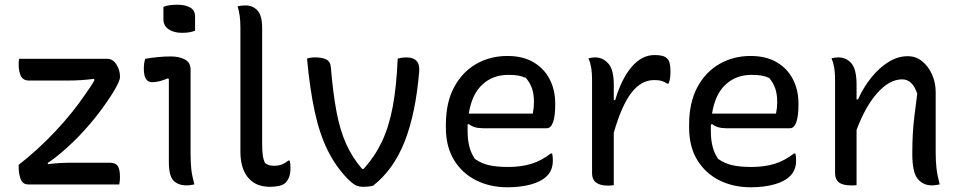

<svg xmlns="http://www.w3.org/2000/svg" viewBox="-20 -781 4070 813"><path d="M61 -532H434Q458 -532 473 -508Q488 -484 488 -458V-453Q488 -441 469 -407Q450 -373 416.5 -326.5Q383 -280 337.5 -229.5Q292 -179 239 -134Q226 -123 211 -111.5Q196 -100 182 -91L183 -86Q233 -92 282 -92H444Q470 -92 479 -77.5Q488 -63 488 -32Q488 -14 485 0H100Q76 0 67.5 -22.5Q59 -45 59 -75V-83Q138 -144 213.5 -224Q289 -304 344 -386Q353 -399 363 -413.5Q373 -428 380 -442L378 -447Q322 -440 269 -440H103Q78 -440 68.5 -459Q59 -478 59 -509Q59 -515 59.5 -521Q60 -527 61 -532Z M695 -95V-447L690 -449Q674 -442 657 -437.5Q640 -433 624 -433Q589 -433 589 -490Q589 -514 595 -532Q624 -537 651 -539.5Q678 -542 703 -542Q739 -542 763 -529Q787 -516 787 -487V-130Q787 -93 790 -65Q793 -37 803 0Q795 1 787 2.5Q779 4 771 4Q734 4 714.5 -16.5Q695 -37 695 -95ZM672 -752Q683 -757 699 -759Q715 -761 731 -761Q765 -761 785.5 -749Q806 -737 806 -711V-651Q784 -642 751 -642Q716 -642 694 -657Q672 -672 672 -699Z M998 -662Q998 -719 986 -754Q993 -756 1002 -757Q1011 -758 1020 -758Q1050 -758 1070 -737Q1090 -716 1090 -663V-174Q1090 -144 1092.5 -125Q1095 -106 1102 -91Q1116 -79 1140 -79Q1160 -79 1174.5 -85Q1189 -91 1201 -101H1207Q1210 -89 1210 -71Q1210 -48 1205 -33.5Q1200 -19 1190 -8Q1180 2 1162.5 6Q1145 10 1125 10Q1079 10 1051 -10Q1023 -30 1010.5 -63Q998 -96 998 -136Z M1314 -538Q1343 -538 1361 -529.5Q1379 -521 1381 -496Q1390 -387 1405 -307.5Q1420 -228 1446.5 -170Q1473 -112 1513 -66H1520Q1567 -118 1597 -181Q1627 -244 1643 -329Q1659 -414 1664 -533Q1682 -538 1700 -538Q1760 -538 1755 -478Q1740 -299 1693 -180.5Q1646 -62 1559 6Q1550 8 1539.5 9Q1529 10 1518 10Q1499 10 1485.5 3Q1472 -4 1452 -24Q1403 -74 1368.5 -142.5Q1334 -211 1313 -307Q1292 -403 1280 -533Q1295 -538 1314 -538Z M2128 -544Q2194 -544 2239 -517.5Q2284 -491 2307.5 -445.5Q2331 -400 2331 -342V-338Q2331 -290 2322 -264Q2313 -238 2295 -238H2025Q1986 -238 1965 -256L1960 -253Q1960 -245 1960 -236V-225Q1960 -189 1967.5 -160Q1975 -131 1991 -108Q2018 -89 2050.5 -81.5Q2083 -74 2132 -74Q2186 -74 2229 -87Q2272 -100 2312 -131H2318Q2321 -119 2321 -103Q2321 -80 2314.5 -64Q2308 -48 2296 -36Q2272 -12 2228 0Q2184 12 2129 12Q2055 12 1996 -17.5Q1937 -47 1902.5 -103.5Q1868 -160 1868 -241V-253Q1868 -347 1903 -412Q1938 -477 1997 -510.5Q2056 -544 2128 -544ZM2132 -464Q2067 -464 2022.5 -423Q1978 -382 1965 -300H2236Q2241 -325 2241 -348Q2241 -383 2232.5 -407Q2224 -431 2207 -451Q2191 -458 2174.5 -461Q2158 -464 2132 -464Z M2579 3Q2572 4 2566.5 4.5Q2561 5 2555 5Q2487 5 2487 -47V-442Q2487 -473 2483.5 -494Q2480 -515 2472 -534Q2480 -536 2486.5 -537Q2493 -538 2500 -538Q2532 -538 2555.5 -512.5Q2579 -487 2579 -422V-357H2585Q2611 -446 2654 -497Q2697 -548 2752 -548Q2791 -548 2804 -534Q2812 -527 2815.5 -514Q2819 -501 2819 -479Q2819 -465 2817.5 -452Q2816 -439 2811 -427H2805Q2795 -434 2782.5 -438Q2770 -442 2750 -442Q2695 -442 2653.5 -388Q2612 -334 2579 -219Z M3158 -544Q3224 -544 3269 -517.5Q3314 -491 3337.5 -445.5Q3361 -400 3361 -342V-338Q3361 -290 3352 -264Q3343 -238 3325 -238H3055Q3016 -238 2995 -256L2990 -253Q2990 -245 2990 -236V-225Q2990 -189 2997.5 -160Q3005 -131 3021 -108Q3048 -89 3080.5 -81.5Q3113 -74 3162 -74Q3216 -74 3259 -87Q3302 -100 3342 -131H3348Q3351 -119 3351 -103Q3351 -80 3344.5 -64Q3338 -48 3326 -36Q3302 -12 3258 0Q3214 12 3159 12Q3085 12 3026 -17.5Q2967 -47 2932.5 -103.5Q2898 -160 2898 -241V-253Q2898 -347 2933 -412Q2968 -477 3027 -510.5Q3086 -544 3158 -544ZM3162 -464Q3097 -464 3052.5 -423Q3008 -382 2995 -300H3266Q3271 -325 3271 -348Q3271 -383 3262.5 -407Q3254 -431 3237 -451Q3221 -458 3204.5 -461Q3188 -464 3162 -464Z M3607 3Q3600 4 3594.5 4Q3589 4 3583 4Q3548 4 3532 -9Q3516 -22 3516 -47V-442Q3516 -473 3512.5 -494Q3509 -515 3501 -534Q3508 -536 3515 -537Q3522 -538 3529 -538Q3564 -538 3585.5 -512.5Q3607 -487 3607 -422V-360H3613Q3637 -413 3670.5 -454Q3704 -495 3743 -519Q3782 -543 3824 -543Q3859 -543 3885.5 -521Q3912 -499 3927 -464.5Q3942 -430 3942 -392V-139Q3942 -98 3945.5 -68Q3949 -38 3959 0Q3951 1 3943 2.5Q3935 4 3926 4Q3889 4 3866 -23.5Q3843 -51 3843 -130Q3843 -173 3845 -211Q3847 -249 3852 -290.5Q3857 -332 3864 -384Q3844 -445 3800 -445Q3747 -445 3696 -388.5Q3645 -332 3607 -231Z"/></svg>

Font: Recursive Sn Csl St
Style: Regular
Weight: 400
Version: Version 1.079;hotconv 1.0.112;makeotfexe 2.5.65598; ttfautoh